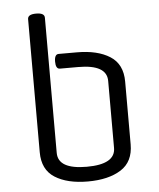

<svg xmlns="http://www.w3.org/2000/svg" viewBox="-56 -848 755 911"><g transform="rotate(-5 321.5 -392.5)"><path d="M327 -530H240Q220 -530 220 -565Q220 -600 240 -600H327Q425 -600 484 -562.5Q543 -525 543 -442V-143Q543 -60 483.5 -22.5Q424 15 326 15Q228 15 169 -22.5Q110 -60 110 -143V-777Q110 -800 150 -800Q190 -800 190 -777V-133Q190 -55 326.5 -55Q463 -55 463 -133V-452Q463 -530 327 -530Z"/></g></svg>

Font: Offside
Style: Regular
Weight: 400
Designer: Eduardo Rodriguez Tunni
Foundry: Eduardo Rodriguez Tunni
Version: Version 1.001